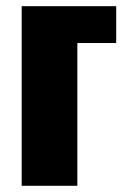

<svg xmlns="http://www.w3.org/2000/svg" viewBox="-20 -598 410 618"><path d="M49.8 0V-578.1H354V-459.5H229V0Z"/></svg>

Font: Oswald
Style: Heavy
Weight: 800
Designer: Vernon Adams
Foundry: Vernon Adams
Version: 3.0; ttfautohint (v0.95) -l 8 -r 50 -G 200 -x 0 -w "G" -W -c